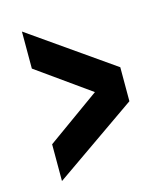

<svg xmlns="http://www.w3.org/2000/svg" viewBox="-89 -696 571 682"><g transform="rotate(-15 196.5 -355.0)"><path d="M55.2 -80.1V-215.3L250 -355L55.2 -493.7V-629.9L359.9 -417V-292Z"/></g></svg>

Font: Oswald
Style: DemiBold
Weight: 600
Designer: Vernon Adams
Foundry: Vernon Adams
Version: 3.0; ttfautohint (v0.95) -l 8 -r 50 -G 200 -x 0 -w "G" -W -c